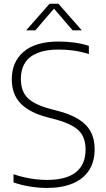

<svg xmlns="http://www.w3.org/2000/svg" viewBox="-20 -964 551 994"><path d="M222 9Q182 9 137 2Q92 -5 50 -19.5V-62Q81 -51.5 111 -45Q141 -38.5 169.2 -35.5Q197.5 -32.5 223.5 -32.5Q323 -32.5 373 -72.5Q423 -112.5 423 -190Q423 -256 385 -290.8Q347 -325.5 259 -348L226 -356.5Q133 -381 87 -428.2Q41 -475.5 41 -553.5Q41 -644 102.8 -696.5Q164.5 -749 285 -749Q324.5 -749 365.2 -743.5Q406 -738 440 -726.5V-684Q401.5 -696.5 362.5 -702Q323.5 -707.5 284 -707.5Q218 -707.5 174.5 -690Q131 -672.5 109.5 -638.5Q88 -604.5 88 -556Q88 -492 123 -457Q158 -422 242.5 -399.5L275.5 -391Q342.5 -374 385.5 -347.5Q428.5 -321 449.2 -282.8Q470 -244.5 470 -192.5Q470 -127.5 441 -82.5Q412 -37.5 356.5 -14.2Q301 9 222 9ZM115.5 -807 236.5 -944.5H282.5L403.5 -807H356L252.5 -927.5H266.5L163 -807Z"/></svg>

Font: Encode Sans SC ExtraLight
Style: Regular
Weight: 250
Designer: Multiple Designers
Foundry: Impallari Type
Version: Version 3.002